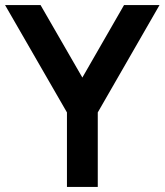

<svg xmlns="http://www.w3.org/2000/svg" viewBox="-20 -740 652 760"><path d="M367 -295 611.5 -720H471L306 -433L140.5 -720H0L245 -295V0H367Z"/></svg>

Font: Hauora
Style: Bold
Weight: 700
Designer: Wayne Shih
Foundry: WCYS
Version: Version 1.001;hotconv 1.0.109;makeotfexe 2.5.65596